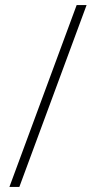

<svg xmlns="http://www.w3.org/2000/svg" viewBox="-20 -734 374 754"><path d="M320 -714H281L17 0H56Z"/></svg>

Font: Noto Sans Thai Looped SemiCondensed ExtraLight
Style: Regular
Weight: 200
Width: 4
Designer: Sasikarn Vongin, Ben Mitchell
Foundry: The Fontpad Ltd
Version: Version 1.001